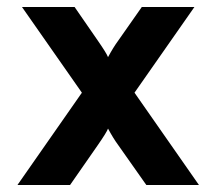

<svg xmlns="http://www.w3.org/2000/svg" viewBox="-20 -531 621 551"><path d="M215 -265 43 -511H194L261 -414Q286 -378 290 -367Q305 -395 319 -414L387 -511H538L366 -265L551 0H400L319 -115Q305 -134 290 -162Q286 -151 261 -115L181 0H30Z"/></svg>

Font: OVRPSS Recut ExtraBold
Style: Regular
Weight: 800
Designer: Giant Group
Foundry: Giant Group
Version: Version 1.001;hotconv 1.0.109;makeotfexe 2.5.65596